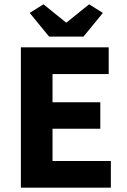

<svg xmlns="http://www.w3.org/2000/svg" viewBox="-20 -872 588 892"><path d="M77 0V-652H485V-528H224V-397H446V-274H224V-124H495V0ZM208 -702 118 -812 182 -852 286 -768H290L394 -852L458 -812L368 -702Z"/></svg>

Font: Giro Regular
Style: Bold
Weight: 700
Designer: Paul D. Hunt
Foundry: Adobe Systems Incorporated
Version: Version 1.000;PS 1.0;hotconv 1.0.88;makeotf.lib2.5.647800